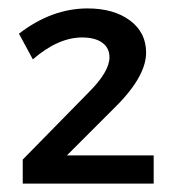

<svg xmlns="http://www.w3.org/2000/svg" viewBox="-20 -796 419 456"><path d="M191 -577Q240 -626 240 -660Q240 -682 223 -694.5Q206 -707 175 -707Q118 -707 58 -655L25 -716Q103 -776 188 -776Q250 -776 288.5 -747.5Q327 -719 327 -671Q327 -612 247 -535L139 -427H345V-360H34V-417Z"/></svg>

Font: Steamflix Grotesk
Style: Regular
Weight: 400
Designer: Julieta Ulanovsky
Foundry: Julieta Ulanovsky
Version: Version 4.000;PS 004.000;hotconv 1.0.88;makeotf.lib2.5.64775